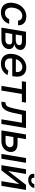

<svg xmlns="http://www.w3.org/2000/svg" viewBox="1720 -2490 781 4262"><g transform="rotate(90 2111.0 -359.5)"><path d="M254.3 11Q176.5 11 124.5 -25Q72.4 -61.1 52.7 -124.6Q33 -188.2 46.9 -270.2Q60 -353 101.7 -417.1Q143.5 -481.2 207.2 -516.9Q271 -552.6 346.9 -552.6Q439.6 -552.6 493.1 -502.3Q546.5 -452.1 541.5 -369.3H438.2Q436.1 -410.2 408.9 -436.6Q381.7 -463.1 333.5 -463.1Q266 -463.1 217 -411.4Q168 -359.7 154.1 -272.7Q138.8 -183.6 170.5 -131.2Q202.1 -78.8 269.9 -78.8Q315.7 -78.8 351.9 -103.7Q388.1 -128.6 405.5 -172.6H509.2Q485.4 -90.9 417.1 -40Q348.7 11 254.3 11Z M594.1 0 685 -545.5H910.9Q1002.8 -545.5 1050.4 -506Q1098 -466.6 1087 -399.9Q1079.2 -353.3 1044.9 -324.8Q1010.7 -296.2 957 -286.2Q993.3 -282 1020.4 -264.7Q1047.6 -247.5 1061.3 -216.8Q1074.9 -186.1 1068.5 -147Q1057.2 -81 1000 -40.5Q942.8 0 854.8 0ZM708.8 -88.8H869.7Q909.1 -88.8 934.7 -107.8Q960.2 -126.8 965.2 -158.7Q971.9 -197.1 953.1 -218.8Q934.3 -240.4 895.2 -240.4H734.4ZM746.8 -318.2H873.9Q918.7 -318.2 947.8 -337.2Q976.9 -356.2 981.9 -388.5Q987.6 -419.7 964.3 -437.7Q941.1 -455.6 896 -455.6H769.9Z M1393.8 11Q1314.3 11 1261.2 -23.6Q1208.1 -58.2 1187.5 -121.6Q1166.9 -185 1181.1 -269.2Q1195 -352.3 1236.7 -416.7Q1278.4 -481.2 1341.8 -516.9Q1405.2 -552.6 1480.1 -552.6Q1518.5 -552.6 1551.3 -543Q1584.2 -533.4 1612.2 -512.8Q1640.3 -492.2 1657.1 -460Q1674 -427.9 1680.4 -382.6Q1686.8 -337.4 1676.1 -278.4L1670.1 -240.8H1281.6Q1268.1 -154.8 1301.3 -115.8Q1334.5 -76.7 1409.4 -76.7Q1456.3 -76.7 1491.8 -96.4Q1527.3 -116.1 1548.3 -154.5L1645.6 -136.4Q1615.8 -68.9 1549 -28.9Q1482.2 11 1393.8 11ZM1295.1 -320.3H1578.1Q1588.8 -383.5 1558.2 -424.2Q1527.7 -464.8 1466.3 -464.8Q1436.1 -464.8 1407 -452.2Q1377.8 -439.6 1355.5 -419.2Q1333.1 -398.8 1316.9 -372.9Q1300.8 -346.9 1295.1 -320.3Z M1783.4 -453.8 1798.3 -545.5H2258.5L2243.6 -453.8H2065.7L1991.1 0H1887.1L1961.6 -453.8Z M2236.9 0 2251.8 -92H2271Q2302.2 -92 2322.4 -110.3Q2342.7 -128.6 2359.2 -173.3Q2375.7 -218 2393.8 -304L2443.2 -545.5H2823.9L2733 0H2628.9L2704.9 -453.8H2526.3L2486.9 -268.5Q2457.7 -129.3 2407.8 -64.6Q2358 0 2271 0Z M3038 -358H3172.9Q3270.6 -358 3317.3 -309.1Q3364 -260.3 3351.6 -180Q3337.7 -100.5 3274 -50.2Q3210.2 0 3112.9 0H2874.6L2965.6 -545.5H3069.2ZM3397.7 0 3488.6 -545.5H3594.8L3503.9 0ZM3022.7 -266.3 2993.6 -91.6H3127.8Q3174 -91.6 3207.6 -115.6Q3241.1 -139.6 3246.8 -176.8Q3253.6 -216.3 3228.3 -241.3Q3203.1 -266.3 3157.7 -266.3Z M3776.3 -148.8 4082.4 -545.5H4196.7L4105.8 0H4001.8L4067.5 -397L3762.1 0H3647L3737.9 -545.5H3841.6ZM4066.8 -730.1H4153.8Q4143.8 -669.7 4094.8 -632.5Q4045.8 -595.2 3974.1 -595.2Q3903.1 -595.2 3866.8 -632.5Q3830.6 -669.7 3840.9 -730.1H3927.6Q3922.6 -701 3936.4 -681.8Q3950.3 -662.6 3985.8 -662.6Q4021 -662.6 4041.2 -681.6Q4061.4 -700.6 4066.8 -730.1Z"/></g></svg>

Font: Karasuma Gothic
Style: Medium Italic
Weight: 500
Italic angle: 9.39998°
Designer: Rasmus Andersson / Ryoko Nishizuka
Foundry: Genbu
Version: Version 1.00